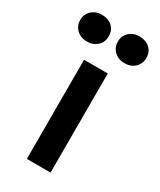

<svg xmlns="http://www.w3.org/2000/svg" viewBox="-207 -731 662 792"><g transform="rotate(30 124.5 -335.0)"><path d="M176 -472V0H63V-472ZM-33 -607Q-33 -634 -14 -652Q5 -670 35 -670Q65 -670 84 -652.5Q103 -635 103 -607Q103 -579 84 -561Q65 -543 35 -543Q6 -543 -13.5 -561Q-33 -579 -33 -607ZM146 -607Q146 -634 165 -652Q184 -670 214 -670Q244 -670 263 -652.5Q282 -635 282 -607Q282 -579 263 -561Q244 -543 214 -543Q185 -543 165.5 -561Q146 -579 146 -607Z"/></g></svg>

Font: Madhuban Medium
Style: Regular
Weight: 500
Designer: jaikishan Patel
Foundry: MagicType
Version: Version 1.000